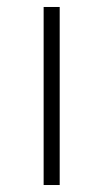

<svg xmlns="http://www.w3.org/2000/svg" viewBox="-20 -530 295 550"><path d="M105 0V-510H151V0Z"/></svg>

Font: Saira SemiExpanded ExtraLight
Style: Regular
Weight: 250
Width: 6
Designer: Hector Gatti with collaboration of the Omnibus-Type team
Foundry: Omnibus-Type
Version: Version 1.101